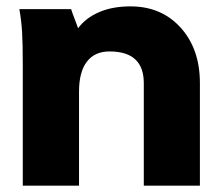

<svg xmlns="http://www.w3.org/2000/svg" viewBox="-20 -585 688 605"><path d="M41 -556.2H204.1Q207.5 -544.9 215.3 -525.1Q223.1 -505.4 226.1 -496.1Q250 -528.3 292 -546.6Q334 -564.9 391.1 -564.9Q488.8 -564.9 549.3 -497.8Q609.9 -430.7 609.9 -323.2V0H433.1V-323.2Q433.1 -422.9 325.2 -422.9Q278.3 -422.9 253.7 -390.6Q229 -358.4 229 -295.9V0H51.8V-377Q51.8 -448.2 49.6 -484.1Q47.4 -520 41 -556.2Z"/></svg>

Font: LT Superior Black
Style: Regular
Weight: 900
Designer: Daniel Lyons
Foundry: LyonsType
Version: Version 2.005